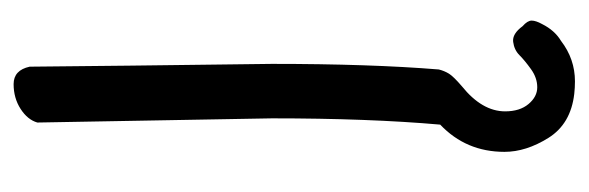

<svg xmlns="http://www.w3.org/2000/svg" viewBox="-304 -382 844 275"><g transform="rotate(-90 117.5 -244.0)"><path d="M160 -623Q161 -507 164 -276Q164 -135 156 -37Q154 -29 150 -22.5Q146 -16 132 -4Q96 25 96 58Q96 79 106.5 91.5Q117 104 130.5 104Q144 104 156.5 95Q169 86 176.5 78.5Q184 71 195.5 69.5Q207 68 218 83Q226 90 226 96Q226 102 221 111Q212 129 197 138Q171 158 139 158Q130 158 121 157Q78 152 58 120Q38 88 38 57Q38 2 77 -35Q86 -137 86 -276L80 -612Q84 -626 99.5 -636Q115 -646 135 -646Q155 -646 160 -623Z"/></g></svg>

Font: Patrick Hand SC
Style: Regular
Weight: 400
Designer: Patrick Wagesreiter
Foundry: Patrick Wagesreiter
Version: Version 1.003;PS 001.003;hotconv 1.0.70;makeotf.lib2.5.58329